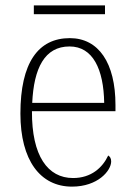

<svg xmlns="http://www.w3.org/2000/svg" viewBox="-20 -685 499 715"><path d="M106 -632H371V-665H106ZM248 10C344 10 394 -49 394 -84C394 -96 389 -102 383 -106C362 -61 320 -22 252 -22C158 -22 98 -104 99 -271H410V-294C410 -451 347 -543 240 -543C122 -543 56 -451 56 -262C56 -88 130 10 248 10ZM368 -302H100C106 -431 146 -512 239 -512C326 -512 366 -427 368 -302Z"/></svg>

Font: Noto Serif Ethiopic SemiCondensed ExtraLight
Style: Regular
Weight: 200
Width: 4
Designer: Monotype Design Team
Foundry: Monotype Imaging Inc.
Version: Version 2.102